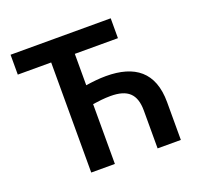

<svg xmlns="http://www.w3.org/2000/svg" viewBox="-116 -781 940 908"><g transform="rotate(-20 354.0 -327.0)"><path d="M194 0H313V-301C339 -305 372 -309 403 -309C489 -309 528 -274 528 -190V0H645V-190C645 -342 559 -405 415 -405C380 -405 346 -401 313 -396V-554H530V-654H26V-554H194Z"/></g></svg>

Font: Source Sans Pro Semibold
Style: Regular
Weight: 600
Designer: Paul D. Hunt
Foundry: Adobe Systems Incorporated
Version: Version 3.006;hotconv 1.0.111;makeotfexe 2.5.65597